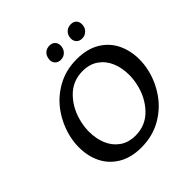

<svg xmlns="http://www.w3.org/2000/svg" viewBox="-219 -1014 1191 1191"><g transform="rotate(-45 376.5 -418.5)"><path d="M331 -779Q331 -785 333 -795Q338 -818 354 -831Q370 -844 394 -844Q416 -844 429.5 -830.5Q443 -817 443 -796Q443 -768 425.5 -749.5Q408 -731 381 -731Q359 -731 345 -744.5Q331 -758 331 -779ZM518 -780Q518 -808 535.5 -826Q553 -844 580 -844Q604 -844 617 -830.5Q630 -817 630 -795Q630 -767 612 -749Q594 -731 568 -731Q545 -731 531.5 -745Q518 -759 518 -780ZM76 -268Q76 -308 85 -350Q103 -433 152 -505Q201 -577 278.5 -621Q356 -665 453 -665Q544 -665 606 -627.5Q668 -590 698 -527.5Q728 -465 728 -389Q728 -349 719 -307Q701 -224 651.5 -152Q602 -80 524.5 -36.5Q447 7 350 7Q260 7 198 -30.5Q136 -68 106 -130Q76 -192 76 -268ZM607 -292Q615 -330 615 -366Q615 -426 594.5 -476Q574 -526 531.5 -556.5Q489 -587 427 -587Q338 -587 277.5 -523.5Q217 -460 197 -366Q189 -328 189 -292Q189 -232 209.5 -182Q230 -132 272.5 -101.5Q315 -71 377 -71Q466 -71 526.5 -134.5Q587 -198 607 -292Z"/></g></svg>

Font: Ysabeau Infant Semibold
Style: Italic
Weight: 600
Italic angle: -12°
Designer: Christian Thalmann (Catharsis Fonts)
Version: Version 0.003